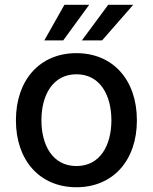

<svg xmlns="http://www.w3.org/2000/svg" viewBox="-20 -776 642 807"><path d="M301.1 11C454.9 11 555.4 -101.6 555.4 -270.2C555.4 -440 454.9 -552.6 301.1 -552.6C147.4 -552.6 46.9 -440 46.9 -270.2C46.9 -101.6 147.4 11 301.1 11ZM154.1 -270.6C154.1 -375 201 -463.8 301.5 -463.8C401.3 -463.8 448.2 -375 448.2 -270.6C448.2 -165.8 401.3 -78.1 301.5 -78.1C201 -78.1 154.1 -165.8 154.1 -270.6ZM166.2 -606.2H245.7L354.8 -755.7H250.7ZM324.2 -606.2H409.1L539.8 -755.7H434.7Z"/></svg>

Font: Margiela Sans Medium
Style: Regular
Weight: 500
Designer: Stefan Endress, Andreas Faust
Version: Version 1.100;FEAKit 1.0